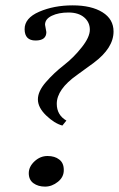

<svg xmlns="http://www.w3.org/2000/svg" viewBox="-20 -690 446 720"><path d="M219.2 -52.7Q219.7 -26.4 197.3 -8.3Q174.8 9.8 148.9 9.8Q123 9.8 105.5 -2.9Q87.9 -15.6 87.9 -40.5Q87.9 -64.9 109.4 -85Q130.9 -105 158.2 -105Q185.5 -105 202.1 -91.8Q219.2 -79.1 219.2 -52.7ZM405.8 -571.8Q405.8 -509.8 331.1 -454.1Q300.3 -431.2 268.6 -408.7Q192.9 -355 192.9 -300.8Q192.9 -258.8 229 -237.8L213.9 -219.2Q184.1 -227.1 152.8 -257.3Q122.1 -287.1 122.1 -317.4Q122.1 -347.7 152.3 -382.3Q182.6 -417 219.7 -445.8Q256.8 -474.6 286.6 -512.7Q316.9 -550.8 316.9 -578.6Q316.9 -606.9 295.4 -625Q273.9 -643.1 236.8 -643.1Q199.7 -643.1 174.3 -630.9Q148.9 -618.7 148.9 -597.2L153.8 -569.8Q153.8 -538.1 113.3 -538.1Q72.8 -538.1 72.3 -580.1Q71.8 -622.1 127 -646Q182.1 -669.9 252.4 -669.9Q322.8 -669.9 364.3 -644Q405.8 -618.2 405.8 -571.8Z"/></svg>

Font: Unna-Italic
Style: Italic
Weight: 400
Italic angle: -8°
Designer: Jorge de Buen U.
Foundry: Omnibus-Type
Version: Version 2.006;PS 002.006;hotconv 1.0.70;makeotf.lib2.5.58329